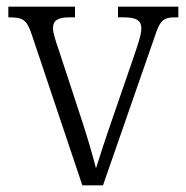

<svg xmlns="http://www.w3.org/2000/svg" viewBox="-20 -556 559 576"><path d="M75 -453 227 0H289L442 -440C460 -495 468 -504 508 -504H515V-536H334V-504H351C390 -504 404 -494 404 -471C404 -453 395 -426 380 -382L320 -208C295 -136 276 -77 268 -51C259 -87 238 -159 220 -212L156 -407C148 -430 139 -457 139 -471C139 -494 152 -504 189 -504H205V-536H5V-504C50 -504 60 -497 75 -453Z"/></svg>

Font: Noto Serif Bengali SemiCondensed Light
Style: Regular
Weight: 300
Width: 4
Designer: Juan Bruce, Universal Thirst, Indian Type Foundry and the Monotype Design Team.
Foundry: Monotype Imaging Inc.
Version: Version 2.003